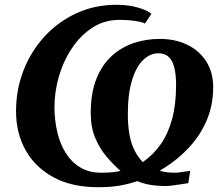

<svg xmlns="http://www.w3.org/2000/svg" viewBox="-20 -771 934 802"><path d="M389 11Q280.5 11 204 -30.2Q127.5 -71.5 87.2 -143.2Q47 -215 47 -306.5Q47 -396.5 78.2 -476.8Q109.5 -557 166.2 -618.8Q223 -680.5 299.5 -715.8Q376 -751 466.5 -751Q517 -751 557 -739.2Q597 -727.5 612.5 -713L585 -672.5Q580 -676.5 564.2 -680Q548.5 -683.5 526 -685.8Q503.5 -688 478.5 -688Q416.5 -688 366.5 -655.8Q316.5 -623.5 280.8 -570Q245 -516.5 226.2 -452.2Q207.5 -388 207.5 -324.5Q207.5 -270 219 -220.2Q230.5 -170.5 254.5 -132.2Q278.5 -94 315.2 -71.8Q352 -49.5 402 -49.5Q429 -49.5 448.8 -51.5Q468.5 -53.5 483.5 -57Q452.5 -84 424 -118Q395.5 -152 377.2 -196.2Q359 -240.5 359 -298.5Q359 -383 382.8 -442Q406.5 -501 447.2 -537.8Q488 -574.5 539.5 -591.5Q591 -608.5 646.5 -608.5Q713 -608.5 763.5 -583.5Q814 -558.5 842.2 -513.2Q870.5 -468 870.5 -407Q870.5 -331 842.5 -266.2Q814.5 -201.5 764 -149Q713.5 -96.5 647 -58Q660 -54 675 -51.8Q690 -49.5 715 -49.5Q719 -49.5 729.2 -51Q739.5 -52.5 751.8 -54.2Q764 -56 774.5 -57L766.5 -6Q753.5 -4 735.2 -1.2Q717 1.5 700.2 3.8Q683.5 6 675 6Q637 6 608 1.2Q579 -3.5 553.5 -14.5Q517 -2 478.8 4.5Q440.5 11 389 11ZM576.5 -94Q620 -124 651 -168Q682 -212 698.8 -273.5Q715.5 -335 715.5 -417Q715.5 -457.5 708.5 -487.2Q701.5 -517 685.2 -532.8Q669 -548.5 641.5 -548.5Q607.5 -548.5 578.5 -521Q549.5 -493.5 531.8 -436.8Q514 -380 514 -293.5Q514 -246 520.8 -209Q527.5 -172 541.5 -143.8Q555.5 -115.5 576.5 -94Z"/></svg>

Font: Merriweather 28pt Black
Style: Italic
Weight: 900
Italic angle: -7.8°
Version: Version 2.101